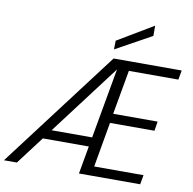

<svg xmlns="http://www.w3.org/2000/svg" viewBox="-109 -1029 1130 1127"><g transform="rotate(10 456.0 -466.0)"><path d="M-12 0 518 -700H924L914 -644H619L572 -380H837L828 -324H563L516 -56H810L800 0H435L549 -640L65 0ZM152 -166 191 -222H506L496 -166ZM511 -753 512 -805 725 -932V-871Z"/></g></svg>

Font: DM Sans 17pt Light
Style: Italic
Weight: 300
Italic angle: -10°
Version: Version 4.004;gftools[0.9.30]